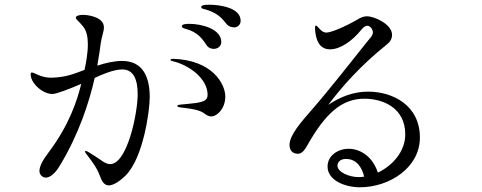

<svg xmlns="http://www.w3.org/2000/svg" viewBox="-20 -799 2040 813"><path d="M867 -779C846 -779 832 -777 832 -769C832 -761 846 -761 863 -755C900 -741 916 -727 938 -699C949 -685 963 -683 973 -683C982 -683 999 -691 999 -711C999 -769 904 -779 867 -779ZM497 -541C461 -541 422 -531 392 -521C400 -565 404 -597 406 -612C410 -643 420 -665 420 -683C420 -695 416 -705 404 -715C388 -728 355 -736 331 -736C315 -736 301 -732 301 -724C301 -717 315 -708 331 -688C347 -669 352 -641 352 -612C352 -573 344 -531 338 -503C288 -484 257 -472 199 -470C187 -470 169 -470 141 -482C127 -488 120 -492 115 -492C111 -492 110 -489 110 -483C110 -448 159 -401 202 -401C219 -401 276 -423 324 -444C307 -373 272 -268 186 -154C159 -119 147 -93 147 -75C147 -59 160 -47 174 -47C193 -47 214 -66 231 -94C314 -229 358 -368 381 -469C410 -483 461 -505 498 -505C545 -505 563 -463 563 -400C563 -320 519 -104 446 -104C426 -104 406 -123 382 -138C362 -151 348 -160 343 -160C341 -160 340 -159 340 -158C340 -154 345 -147 351 -140C378 -105 391 -84 399 -64C409 -40 416 -14 441 -14C462 -14 491 -35 512 -56C587 -131 614 -330 614 -388C614 -479 581 -541 497 -541ZM775 -674C813 -662 834 -640 853 -610C861 -597 873 -592 885 -592C902 -592 917 -603 917 -621C917 -677 833 -698 782 -698C773 -698 750 -698 750 -688C750 -680 762 -678 775 -674ZM714 -550C705 -550 702 -548 702 -546C702 -544 703 -542 711 -540C783 -523 859 -465 859 -398C859 -375 845 -369 811 -363C799 -361 753 -357 743 -356C735 -355 731 -353 731 -350C731 -346 737 -345 745 -344C762 -342 818 -337 840 -322C850 -315 861 -306 874 -306C900 -306 934 -340 934 -390C934 -443 880 -544 714 -550Z M1539 -411C1476 -411 1421 -389 1370 -355C1431 -436 1508 -522 1616 -609C1633 -622 1640 -635 1640 -652C1640 -696 1566 -730 1534 -730C1519 -730 1508 -725 1493 -716C1436 -683 1380 -661 1362 -661C1355 -661 1345 -664 1335 -675C1326 -685 1320 -691 1318 -691C1315 -691 1314 -686 1314 -683C1314 -681 1314 -674 1315 -664C1321 -611 1345 -590 1377 -590C1422 -590 1473 -627 1510 -673C1519 -684 1527 -690 1536 -690C1547 -690 1559 -675 1559 -662C1559 -648 1546 -637 1532 -619C1473 -545 1371 -415 1301 -335C1254 -281 1206 -227 1206 -185C1206 -167 1215 -148 1241 -148C1265 -148 1275 -174 1295 -207C1372 -337 1441 -381 1523 -381C1601 -381 1696 -343 1696 -230C1696 -158 1643 -98 1580 -68C1558 -136 1506 -169 1456 -169C1412 -169 1367 -141 1367 -94C1367 -35 1441 -6 1504 -6C1628 -6 1758 -88 1758 -217C1758 -353 1643 -411 1539 -411ZM1499 -49C1457 -49 1409 -71 1409 -97C1409 -112 1420 -126 1445 -126C1493 -126 1514 -85 1522 -51C1515 -50 1507 -49 1499 -49Z"/></svg>

Font: Shippori Mincho OTF
Style: Regular
Weight: 400
Designer: FONTDASU
Foundry: FONTDASU / Google Inc. / but / Adobe
Version: Version 3.300;hotconv 1.0.109;makeotfexe 2.5.65596